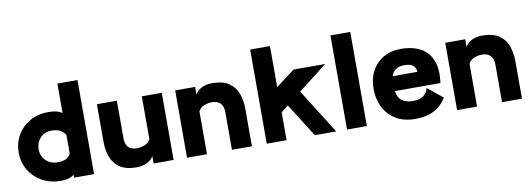

<svg xmlns="http://www.w3.org/2000/svg" viewBox="-54 -988 3676 1326"><g transform="rotate(-10 1784.0 -325.0)"><path d="M520 -660V0H379V-21Q351 6 287 6Q214 6 156.5 -26Q99 -58 66 -113Q33 -168 33 -236Q33 -303 64.5 -357.5Q96 -412 152 -444.5Q208 -477 282 -477Q315 -477 338 -471.5Q361 -466 379 -454V-660ZM282 -347Q233 -347 203 -314.5Q173 -282 173 -236Q173 -186 205.5 -155Q238 -124 287 -124Q328 -124 349.5 -137Q371 -150 379 -169V-298Q370 -317 346.5 -332Q323 -347 282 -347Z M1078 -472V-1H938V-54Q924 -27 892.5 -11Q861 5 820 5Q743 5 700 -25Q657 -55 640 -104Q623 -153 623 -208V-472H763V-208Q763 -124 846 -124Q867 -124 895 -134Q923 -144 938 -171V-472Z M1172 0V-472H1312V-418Q1326 -445 1357.5 -461Q1389 -477 1430 -477Q1507 -477 1550 -447Q1593 -417 1610 -368Q1627 -319 1627 -264V0H1487V-264Q1487 -348 1404 -348Q1383 -348 1355 -338Q1327 -328 1312 -301V0Z M1731 0V-660H1870V-372L2002 -472H2224L2021 -314L2218 0H2068L1920 -235L1870 -195V0Z M2294 0V-660H2433V0Z M2991 -101Q2960 -49 2906.5 -19.5Q2853 10 2775 10Q2688 10 2632.5 -26Q2577 -62 2550 -119.5Q2523 -177 2523 -242Q2523 -313 2551 -367.5Q2579 -422 2632 -453Q2685 -484 2760 -484Q2790 -484 2824.5 -477.5Q2859 -471 2891.5 -454.5Q2924 -438 2948.5 -406.5Q2973 -375 2984 -325.5Q2995 -276 2985 -204H2665Q2673 -155 2702 -135Q2731 -115 2775 -115Q2829 -115 2853 -135.5Q2877 -156 2885 -187ZM2760 -369Q2687 -369 2669 -308H2842Q2841 -335 2822.5 -352Q2804 -369 2760 -369Z M3066 0V-472H3206V-418Q3220 -445 3251.5 -461Q3283 -477 3324 -477Q3401 -477 3444 -447Q3487 -417 3504 -368Q3521 -319 3521 -264V0H3381V-264Q3381 -348 3298 -348Q3277 -348 3249 -338Q3221 -328 3206 -301V0Z"/></g></svg>

Font: Lil Grotesk Black
Style: Regular
Weight: 900
Designer: Bastien Sozeau
Foundry: NBR — Bastien Sozeau
Version: Version 3.003; ttfautohint (v1.8.4.7-5d5b);gftools[0.9.33]